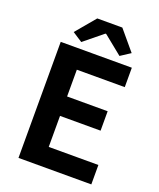

<svg xmlns="http://www.w3.org/2000/svg" viewBox="-169 -1050 953 1152"><g transform="rotate(20 307.5 -474.0)"><path d="M91 0H556V-124H239V-322H498V-446H239V-617H545V-741H91ZM207 -782 326 -879H331L451 -782L514 -823L409 -948H249L144 -823Z"/></g></svg>

Font: Noto Sans CJK TC
Style: Bold
Weight: 700
Designer: Ryoko NISHIZUKA 西塚涼子 (kana, bopomofo & ideographs); Paul D. Hunt (Latin, Greek & Cyrillic); Sandoll Communications 산돌커뮤니
Foundry: Adobe
Version: Version 2.004;hotconv 1.0.118;makeotfexe 2.5.65603